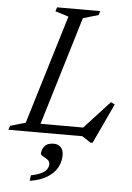

<svg xmlns="http://www.w3.org/2000/svg" viewBox="-79 -718 703 1024"><g transform="rotate(5 272.0 -206.0)"><path d="M326.5 -627.5 136.5 0H-17.5L-10.5 -21.5L71.5 -45.5L249 -629L177.5 -651.5L184.5 -673H415.5L409 -651.5ZM367.5 -34 514.5 -194 536 -184 436 30H424L378.5 0H95L110 -46.5H409ZM166.5 111Q166.5 91 181.2 72Q196 53 231 53Q252 53 267.2 66.8Q282.5 80.5 282.5 111Q282.5 146 265.5 176.8Q248.5 207.5 212.5 230Q176.5 252.5 119.5 261.5L123.5 231.5Q160 224 180.2 213.5Q200.5 203 208.2 190.2Q216 177.5 216 163.5Q216 149 203.8 140.2Q191.5 131.5 179 125Q166.5 118.5 166.5 111Z"/></g></svg>

Font: Newsreader 17pt
Style: Italic
Weight: 400
Italic angle: -17°
Version: Version 1.003